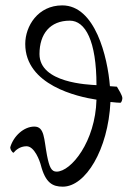

<svg xmlns="http://www.w3.org/2000/svg" viewBox="-20 -699 500 724"><path d="M343.8 -377.9C313.5 -379.9 128.9 -385.7 128.9 -495.1C128.9 -571.3 168.9 -621.1 243.2 -621.1C301.8 -621.1 343.8 -544.9 343.8 -377.9ZM214.8 -678.7C123 -678.7 75.2 -600.6 75.2 -533.2C75.2 -377.9 272.5 -334 343.8 -323.2C339.8 -165 248 -51.8 193.4 -51.8C173.8 -51.8 166 -68.4 157.2 -113.3C145.5 -174.8 148.4 -221.7 109.4 -221.7C70.3 -221.7 31.2 -186.5 18.6 -143.6C18.6 -140.6 19.5 -136.7 21.5 -132.8C24.4 -127.9 28.3 -123 31.2 -123C38.1 -131.8 54.7 -147.5 80.1 -147.5C110.4 -147.5 129.9 -91.8 133.8 -77.1C151.4 -8.8 178.7 4.9 216.8 4.9C302.7 4.9 387.7 -134.8 396.5 -314.5C415 -312.5 426.8 -311.5 433.6 -311.5C438.5 -311.5 441.4 -324.2 441.4 -329.1C441.4 -338.9 426.8 -362.3 420.9 -372.1C413.1 -373 403.3 -373 394.5 -374C385.7 -484.4 338.9 -678.7 214.8 -678.7Z"/></svg>

Font: Crimson
Style: Roman
Weight: 400
Version: Version 0.2